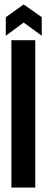

<svg xmlns="http://www.w3.org/2000/svg" viewBox="-20 -840 209 860"><path d="M31 0V-660H138V0ZM6 -680V-763L86 -820L167 -763V-680L86 -739Z"/></svg>

Font: Bricolage Grotesque 96pt Condensed Medium
Style: Regular
Weight: 500
Width: 3
Designer: Mathieu Triay
Foundry: Atelier Triay
Version: Version 1.001; ttfautohint (v1.8.4.7-5d5b);gftools[0.9.33.de